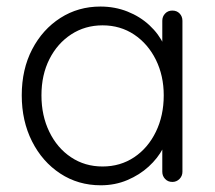

<svg xmlns="http://www.w3.org/2000/svg" viewBox="-20 -542 642 572"><path d="M493.5 -510.5Q506.8 -510.5 515.1 -501.8Q523.5 -493 523.5 -480.2V-30.2Q523.5 -17.8 514.8 -8.9Q506 0 493.5 0Q480.2 0 471.9 -8.9Q463.5 -17.8 463.5 -30.2V-149L481 -156.5Q481 -129.2 465.5 -99.9Q450 -70.5 423 -45.8Q396 -21 359.4 -5.5Q322.8 10 280.2 10Q212.8 10 159.4 -25.1Q106 -60.2 75.4 -120.9Q44.8 -181.5 44.8 -258Q44.8 -335.5 75.8 -395Q106.8 -454.5 159.9 -488.5Q213 -522.5 279.2 -522.5Q322.2 -522.5 359.8 -507.6Q397.2 -492.8 425.2 -466.8Q453.2 -440.8 468.9 -407.5Q484.5 -374.2 484.5 -337.8L463.5 -353.2V-480.2Q463.5 -492.8 471.9 -501.6Q480.2 -510.5 493.5 -510.5ZM285.5 -46Q338.5 -46 379.8 -73.6Q421 -101.2 444.4 -149.4Q467.8 -197.5 467.8 -258Q467.8 -316.5 444.4 -363.9Q421 -411.2 379.8 -438.9Q338.5 -466.5 285.5 -466.5Q233.5 -466.5 192.2 -439.6Q151 -412.8 127.2 -365.8Q103.5 -318.8 103.5 -258Q103.5 -197.5 126.9 -149.4Q150.2 -101.2 191.5 -73.6Q232.8 -46 285.5 -46Z"/></svg>

Font: Quicksand Variable Light
Style: Regular
Weight: 300
Designer: Andrew Paglinawan
Foundry: Andrew Paglinawan
Version: Version 3.004